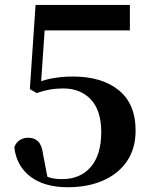

<svg xmlns="http://www.w3.org/2000/svg" viewBox="-20 -761 634 797"><path d="M261.2 16.2Q164.3 16.2 106.2 -28Q48.1 -72.2 39.4 -149.7Q46.6 -169.7 62.2 -179.5Q77.8 -189.3 96.6 -189.3Q123.3 -189.3 138.8 -173.3Q154.4 -157.4 159 -119.1L179 -15.3L145 -41.6Q169.1 -28.8 188.9 -23.1Q208.7 -17.5 238.1 -17.5Q313.1 -17.5 356.7 -67.8Q400.3 -118.1 400.3 -213.4Q400.3 -301.8 357.4 -347.8Q314.5 -393.9 242.1 -393.9Q212.5 -393.9 185.4 -389Q158.3 -384.1 132.3 -374.7L103.9 -391.2L127.6 -740.5H519.1V-634.9H147L170.6 -711.2L148.9 -396.3L110.9 -408.2Q153.3 -427.8 194.9 -435.5Q236.5 -443.3 282.6 -443.3Q403.1 -443.3 473 -386.5Q542.9 -329.6 542.9 -219.3Q542.9 -144.4 507.1 -91.9Q471.3 -39.4 407.9 -11.6Q344.5 16.2 261.2 16.2Z"/></svg>

Font: Early Summer Mincho VF
Style: Regular
Weight: 250
Designer: GuiWonder
Version: Version 1.002